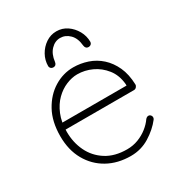

<svg xmlns="http://www.w3.org/2000/svg" viewBox="-171 -828 890 954"><g transform="rotate(-30 274.0 -351.0)"><path d="M304 10Q229 10 171.5 -22Q114 -54 81 -112.5Q48 -171 48 -250Q48 -334 80.5 -393Q113 -452 164.5 -483.5Q216 -515 274 -515Q316 -515 356 -501.5Q396 -488 427.5 -459.5Q459 -431 478.5 -388.5Q498 -346 500 -287Q500 -279 494 -272.5Q488 -266 480 -266H72L66 -304H469L459 -295V-313Q454 -366 425.5 -402Q397 -438 357 -456.5Q317 -475 274 -475Q244 -475 211 -461.5Q178 -448 150 -420.5Q122 -393 104.5 -351Q87 -309 87 -253Q87 -192 111.5 -141Q136 -90 184.5 -59Q233 -28 304 -28Q338 -28 368 -39.5Q398 -51 422 -70Q446 -89 461 -111Q469 -120 478 -120Q485 -120 490 -114.5Q495 -109 495 -102Q495 -95 491 -90Q460 -50 411.5 -20Q363 10 304 10ZM291 -712Q325 -712 352 -693.5Q379 -675 395.5 -645.5Q412 -616 412 -582Q412 -575 406.5 -569.5Q401 -564 393 -564Q383 -564 378 -569.5Q373 -575 372 -584Q368 -628 344.5 -651Q321 -674 291 -674Q261 -674 238 -650Q215 -626 210 -584Q209 -575 204 -569.5Q199 -564 189 -564Q181 -564 175.5 -569.5Q170 -575 170 -582Q170 -616 186.5 -645.5Q203 -675 230.5 -693.5Q258 -712 291 -712Z"/></g></svg>

Font: Quicksand Variable Light
Style: Regular
Weight: 300
Designer: Andrew Paglinawan
Foundry: Andrew Paglinawan
Version: Version 3.004